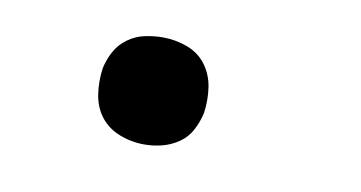

<svg xmlns="http://www.w3.org/2000/svg" viewBox="-34 -228 568 302"><g transform="rotate(10 250.0 -77.5)"><path d="M207 8Q186 8 167 0.5Q148 -7 136.5 -22Q125 -37 122 -57.5Q119 -78 122 -99Q125 -113 132 -126Q139 -139 151.5 -148Q164 -157 178.5 -160Q193 -163 207 -163Q227 -163 246 -156Q265 -149 276.5 -133.5Q288 -118 291 -98Q294 -78 291 -57Q288 -43 281 -29.5Q274 -16 261.5 -7.5Q249 1 235 4.5Q221 8 207 8Z"/></g></svg>

Font: Iosevka Curly Medium Oblique
Style: Regular
Weight: 500
Italic angle: -9°
Monospace: yes
Designer: Belleve Invis
Foundry: Belleve Invis
Version: Version 11.1.0; ttfautohint (v1.8.3)